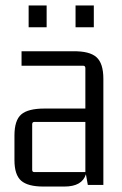

<svg xmlns="http://www.w3.org/2000/svg" viewBox="-20 -678 449 704"><path d="M151 -578H85V-658H151ZM324 -578H257V-658H324ZM216 6H139Q82 6 57.5 -15.5Q33 -37 33 -91V-181Q33 -237 58 -258.5Q83 -280 143 -280H293V-428Q293 -437 285 -437H59V-490H248Q308 -491 333.5 -468.5Q359 -446 359 -389V0H302L295 -39Q281 6 216 6ZM293 -47V-231H106Q98 -231 98 -222V-55Q98 -47 106 -47Z"/></svg>

Font: Gemunu Libre Light
Style: Regular
Weight: 300
Designer: Puspanada Ekanayake, Sola Matas, Pathum Egodawatta, Kosala Senevirathne
Foundry: mooniak
Version: Version 1.100